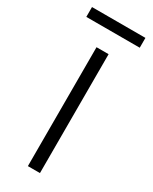

<svg xmlns="http://www.w3.org/2000/svg" viewBox="-195 -701 591 744"><g transform="rotate(30 100.5 -329.0)"><path d="M220 -658H-19V-614H220ZM128 0V-532H74V0Z"/></g></svg>

Font: Noto Sans Thai Cond Light
Style: Regular
Weight: 300
Width: 3
Designer: Monotype Design Team
Foundry: Monotype Imaging Inc.
Version: Version 2.002